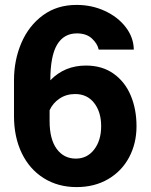

<svg xmlns="http://www.w3.org/2000/svg" viewBox="-20 -752 613 782"><path d="M330 -485Q396 -485 442.5 -452Q489 -419 512.5 -363Q536 -307 536 -238Q536 -168 506 -111.5Q476 -55 420.5 -22.5Q365 10 292 10Q216 10 158 -26.5Q100 -63 68.5 -128.5Q37 -194 37 -279V-425Q37 -507 67 -577Q97 -647 154.5 -689.5Q212 -732 292 -732Q354 -732 407 -707.5Q460 -683 492 -641.5Q524 -600 525 -550H382Q377 -574 354.5 -595Q332 -616 293 -616Q240 -616 212.5 -570Q185 -524 185 -425Q243 -485 330 -485ZM289 -106Q335 -106 363.5 -143Q392 -180 392 -238Q392 -296 363.5 -332.5Q335 -369 286 -369Q250 -369 222.5 -350.5Q195 -332 182 -303V-259Q182 -185 211 -145.5Q240 -106 289 -106Z"/></svg>

Font: Freesentation 8 ExtraBold
Style: Regular
Weight: 800
Designer: glyphs from Roboto by Christian Robertson / Hangul glyphs from Noto Sans CJK(Source Han Sans) by Jang Soo-young and Kang
Foundry: PT&
Version: Version 2.001